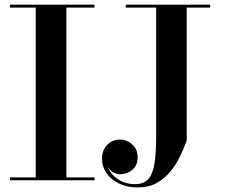

<svg xmlns="http://www.w3.org/2000/svg" viewBox="-20 -770 966 820"><path d="M22.5 0V-12.5H132.5V-737.5H22.5V-750H383.5V-737.5H263.5V-12.5H383.5V0ZM877.5 -750V-737.5H777.5V-170Q766 -138 749.2 -103Q732.5 -68 708 -37.8Q683.5 -7.5 649.2 11.5Q615 30.5 568 30.5Q522 30.5 487.8 13.5Q453.5 -3.5 434.5 -31.2Q415.5 -59 415.5 -91.5Q415.5 -117 426 -135.5Q436.5 -154 454 -164Q471.5 -174 492 -174Q509.5 -174 527 -165.5Q544.5 -157 556.2 -140Q568 -123 568 -98Q568 -74 556.8 -57.8Q545.5 -41.5 527.8 -33.5Q510 -25.5 489 -26Q473.5 -27 458.5 -37.5Q443.5 -48 439 -63.5Q445 -41 462 -22.8Q479 -4.5 503.5 6Q528 16.5 557 16.5Q594.5 16.5 614 -6Q633.5 -28.5 640.2 -74.5Q647 -120.5 647 -190V-737.5H517V-750Z"/></svg>

Font: Bodoni Moda 18pt SemiBold
Style: Regular
Weight: 600
Designer: Owen Earl
Foundry: indestructible type
Version: Version 2.005